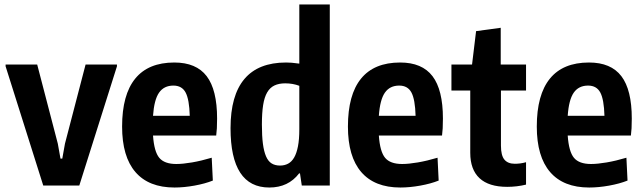

<svg xmlns="http://www.w3.org/2000/svg" viewBox="-20 -828 2869 857"><path d="M5 -532V-540H146L238 -187L250 -120H258L270 -187L362 -540H502V-532L334 0H173Z M759 9Q644 9 584.5 -60Q525 -129 525 -263Q525 -405 583.5 -477Q642 -549 758 -549Q856 -549 902.5 -488Q949 -427 949 -299Q949 -271 948 -255.5Q947 -240 945 -223H663Q668 -151 691 -123.5Q714 -96 767 -96Q796 -96 837 -103Q878 -110 925 -124L930 -22Q895 -8 848 0.5Q801 9 759 9ZM754 -446Q712 -446 690 -414.5Q668 -383 663 -311H827Q825 -384 808.5 -415Q792 -446 754 -446Z M1182 9Q1009 9 1009 -256Q1009 -402 1071 -475.5Q1133 -549 1257 -549Q1269 -549 1282 -548Q1295 -547 1316 -544V-808H1452V0H1327L1319 -54H1315Q1267 9 1182 9ZM1230 -89Q1250 -89 1266 -97.5Q1282 -106 1293 -125Q1304 -144 1310 -175Q1316 -206 1316 -251V-445Q1287 -456 1253 -456Q1225 -456 1205 -446.5Q1185 -437 1172.5 -415.5Q1160 -394 1154.5 -359Q1149 -324 1149 -272Q1149 -221 1153.5 -186.5Q1158 -152 1167.5 -130Q1177 -108 1192.5 -98.5Q1208 -89 1230 -89Z M1767 9Q1652 9 1592.5 -60Q1533 -129 1533 -263Q1533 -405 1591.5 -477Q1650 -549 1766 -549Q1864 -549 1910.5 -488Q1957 -427 1957 -299Q1957 -271 1956 -255.5Q1955 -240 1953 -223H1671Q1676 -151 1699 -123.5Q1722 -96 1775 -96Q1804 -96 1845 -103Q1886 -110 1933 -124L1938 -22Q1903 -8 1856 0.5Q1809 9 1767 9ZM1762 -446Q1720 -446 1698 -414.5Q1676 -383 1671 -311H1835Q1833 -384 1816.5 -415Q1800 -446 1762 -446Z M2244 6Q2162 6 2120.5 -32.5Q2079 -71 2079 -146V-424H1995V-540H2087L2105 -689L2215 -704V-540H2328V-424H2216V-178Q2216 -134 2231.5 -115.5Q2247 -97 2278 -97Q2289 -97 2301.5 -98.5Q2314 -100 2328 -104V-4Q2308 1 2286.5 3.5Q2265 6 2244 6Z M2610 9Q2495 9 2435.5 -60Q2376 -129 2376 -263Q2376 -405 2434.5 -477Q2493 -549 2609 -549Q2707 -549 2753.5 -488Q2800 -427 2800 -299Q2800 -271 2799 -255.5Q2798 -240 2796 -223H2514Q2519 -151 2542 -123.5Q2565 -96 2618 -96Q2647 -96 2688 -103Q2729 -110 2776 -124L2781 -22Q2746 -8 2699 0.5Q2652 9 2610 9ZM2605 -446Q2563 -446 2541 -414.5Q2519 -383 2514 -311H2678Q2676 -384 2659.5 -415Q2643 -446 2605 -446Z"/></svg>

Font: Encode Sans Compressed
Style: Bold
Weight: 700
Designer: Pablo Impallari, Andres Torresi
Foundry: Pablo Impallari, Andres Torresi
Version: Version 1.000; ttfautohint (v1.00) -l 8 -r 50 -G 200 -x 14 -